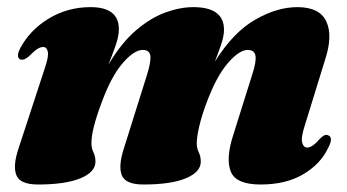

<svg xmlns="http://www.w3.org/2000/svg" viewBox="-20 -492 950 525"><path d="M319 -87 382 -287.5Q393.5 -324.5 391 -340Q388.5 -355.5 370.5 -355.5Q346.5 -355.5 315 -318.8Q283.5 -282 257.5 -210.5Q230 -137.5 230 -101Q230 -86.5 235.5 -75.5Q241 -64.5 241 -50Q241 -21.5 200 -4.5Q159 12.5 84 12.5Q35 12.5 24.8 -13Q14.5 -38.5 31 -87L102.5 -305.5Q113.5 -337.5 110.8 -350.5Q108 -363.5 98 -363.5Q90.5 -363.5 82 -358Q73.5 -352.5 58.5 -337.5Q45 -326 35.5 -329.5Q22.5 -335.5 36 -361.5Q63 -411 114.2 -441.8Q165.5 -472.5 227.5 -472.5Q305 -472.5 305 -412.5Q305 -392.5 295.8 -366.5Q286.5 -340.5 276.5 -315Q311 -374 351.2 -408.5Q391.5 -443 432 -457.8Q472.5 -472.5 508.5 -472.5Q592.5 -472.5 592.5 -410.5Q592.5 -393.5 584.8 -370.5Q577 -347.5 567.5 -323.5Q618 -404 677.8 -438.2Q737.5 -472.5 793 -472.5Q854 -472.5 872.2 -433.5Q890.5 -394.5 869 -329L814.5 -152.5Q802.5 -116 806.2 -102.2Q810 -88.5 820 -88.5Q834.5 -88.5 855 -113Q863.5 -121 868.2 -122.5Q873 -124 877.5 -122Q892.5 -116 877 -87Q856.5 -43.5 809.2 -15.5Q762 12.5 692.5 12.5Q625 12.5 611 -23Q597 -58.5 617.5 -122L669.5 -287.5Q681.5 -324 678.5 -339.8Q675.5 -355.5 657.5 -355.5Q634 -355.5 602.5 -318.8Q571 -282 544.5 -210Q531.5 -175.5 524.8 -146.5Q518 -117.5 518 -101Q518 -86.5 523.5 -75.5Q529 -64.5 529 -50Q529 -21.5 488.2 -4.5Q447.5 12.5 372.5 12.5Q323 12.5 313 -12.8Q303 -38 319 -87Z"/></svg>

Font: Fraunces 72pt Black
Style: Italic
Weight: 900
Italic angle: -16°
Version: Version 1.000;[b76b70a41]